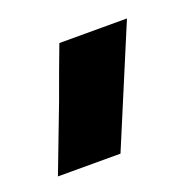

<svg xmlns="http://www.w3.org/2000/svg" viewBox="-67 -144 327 323"><g transform="rotate(-20 96.5 17.0)"><path d="M100 122H-12L33 4Q51 -46 67 -88H188Z"/></g></svg>

Font: Josefin Sans
Style: Bold
Weight: 700
Designer: Santiago Orozco
Foundry: Typemade
Version: Version 2.000